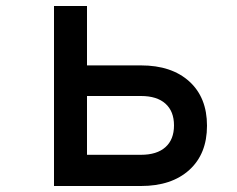

<svg xmlns="http://www.w3.org/2000/svg" viewBox="-20 -620 790 640"><path d="M160 -600H270V-402H450Q552 -402 611 -348.5Q670 -295 670 -201Q670 -107 611 -53.5Q552 0 450 0H160ZM560 -202Q560 -249 531.5 -274.5Q503 -300 450 -300H270V-104H450Q503 -104 531.5 -129.5Q560 -155 560 -202Z"/></svg>

Font: Martian Mono sWd Rg
Style: Regular
Weight: 400
Width: 6
Monospace: yes
Designer: Roman Shamin
Foundry: Evil Martians
Version: Version 1.000